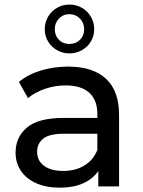

<svg xmlns="http://www.w3.org/2000/svg" viewBox="-20 -833 638 858"><path d="M419.3 -111.9 415 -133.1V-324.3Q415 -385.6 379.1 -418.4Q343.1 -451.3 273.3 -451.3Q225.9 -451.3 181.2 -436.1Q136.6 -420.9 105 -394.7L64.4 -467Q104.9 -500.4 162.6 -517.9Q220.3 -535.4 284.3 -535.4Q394.9 -535.4 453.5 -481.2Q512.1 -427 512.1 -319.3V0H419.3ZM49.6 -150.6Q49.6 -220.3 100.4 -263.1Q151.1 -305.9 262.7 -305.9H430.3V-235.4H266.9Q200.9 -235.4 173.4 -213.7Q145.9 -192 145.9 -154.1Q145.9 -114.9 176.9 -92Q207.9 -69.1 262.6 -69.1Q316.7 -69.1 356.7 -93.2Q396.7 -117.3 415 -162.6L433.6 -95.6Q414.1 -47.9 366.3 -21.1Q318.4 5.6 246.3 5.6Q186.7 5.6 142.2 -14.1Q97.7 -33.9 73.6 -69.4Q49.6 -104.9 49.6 -150.6ZM180 -702.4Q180 -732.2 194.6 -757.7Q209.1 -783.3 234.4 -797.9Q259.7 -812.6 290.4 -812.6Q321.1 -812.6 346.5 -797.9Q371.9 -783.3 386.4 -757.7Q401 -732.2 401 -702.4Q401 -672.4 386.4 -648Q371.9 -623.6 346.5 -609Q321.1 -594.4 290.4 -594.4Q259.7 -594.4 234.4 -609Q209.1 -623.6 194.6 -648Q180 -672.4 180 -702.4ZM356.1 -702.4Q356.1 -730.7 337.2 -750.1Q318.3 -769.6 290.4 -769.6Q262.4 -769.6 243.6 -750.2Q224.9 -730.9 224.9 -702.2Q224.9 -674.5 243 -655.5Q261 -636.6 290 -636.6Q319 -636.6 337.6 -655.4Q356.1 -674.1 356.1 -702.4Z"/></svg>

Font: iiserrat Thin
Style: Regular
Weight: 100
Designer: Akira Ohta
Foundry: Akira Ohta
Version: Version 1.200;Glyphs 3.3.1 (3343)